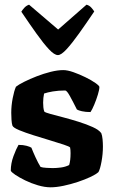

<svg xmlns="http://www.w3.org/2000/svg" viewBox="-20 -799 493 819"><path d="M196 0Q171 0 142 -8.5Q113 -17 87.5 -29.5Q62 -42 45 -53.5Q28 -65 26 -71Q26 -102 37.5 -133Q49 -164 59 -181Q79 -181 93.5 -177Q108 -173 114 -169Q120 -153 131.5 -128Q143 -103 153 -87Q161 -84 178.5 -83Q196 -82 205 -82Q221 -82 240 -84.5Q259 -87 275 -95Q281 -114 281 -146Q281 -160 279 -170Q276 -174 252 -182Q228 -190 193 -200.5Q158 -211 123 -222Q88 -233 62.5 -243.5Q37 -254 33 -263Q30 -272 29 -288.5Q28 -305 28 -318Q28 -348 34 -379.5Q40 -411 48 -429Q59 -438 83 -450Q107 -462 136.5 -473.5Q166 -485 196 -492.5Q226 -500 250 -500Q268 -500 293.5 -491Q319 -482 344.5 -469.5Q370 -457 387 -445Q404 -433 404 -428Q404 -417 397.5 -395.5Q391 -374 382 -352.5Q373 -331 366 -321Q345 -321 329.5 -324.5Q314 -328 308 -332Q291 -366 278 -389.5Q265 -413 258 -413Q229 -413 205.5 -409Q182 -405 168 -400Q166 -391 165 -381Q164 -371 164 -361Q164 -351 165 -341Q166 -331 169 -323Q173 -319 195 -313Q217 -307 249.5 -298.5Q282 -290 315.5 -279.5Q349 -269 375.5 -257Q402 -245 412 -231Q416 -221 417.5 -205Q419 -189 419 -174Q419 -142 413 -109.5Q407 -77 400 -65Q389 -55 365.5 -44Q342 -33 312 -23Q282 -13 251 -6.5Q220 0 196 0ZM227 -564Q212 -564 189 -588.5Q166 -613 136 -655Q106 -697 71 -749Q75 -756 83.5 -765.5Q92 -775 104 -779L228 -673L349 -779Q361 -776 369.5 -766.5Q378 -757 382 -750Q347 -698 317 -656Q287 -614 264 -589Q241 -564 227 -564Z"/></svg>

Font: Texturina 72pt ExtraBold
Style: Regular
Weight: 800
Designer: Guillermo Torres Carreño
Foundry: Omnibus-Type
Version: Version 1.002; ttfautohint (v1.8.3)